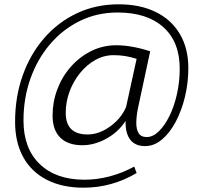

<svg xmlns="http://www.w3.org/2000/svg" viewBox="-20 -751 928 891"><path d="M368 120Q269 120 197.5 83.5Q126 47 88 -21.5Q50 -90 50 -186Q50 -301 85 -400Q120 -499 184.5 -573.5Q249 -648 337 -689.5Q425 -731 531 -731Q630 -731 702.5 -695.5Q775 -660 814.5 -593.5Q854 -527 854 -435Q854 -367 838.5 -302.5Q823 -238 795.5 -186Q768 -134 731.5 -103.5Q695 -73 654 -73Q606 -73 583.5 -104Q561 -135 563 -190Q529 -138 473.5 -107.5Q418 -77 362 -77Q296 -77 260 -112Q224 -147 224 -215Q224 -278 246 -336.5Q268 -395 308.5 -441Q349 -487 403 -514Q457 -541 520 -541Q590 -541 677 -513L620 -248Q613 -213 612.5 -182.5Q612 -152 623 -133.5Q634 -115 661 -115Q690 -115 717.5 -142Q745 -169 767 -214Q789 -259 801.5 -316Q814 -373 814 -432Q814 -557 738 -625Q662 -693 526 -693Q430 -693 350 -653.5Q270 -614 211.5 -545Q153 -476 121 -385.5Q89 -295 89 -192Q89 -62 164.5 10.5Q240 83 372 83Q430 83 489 67.5Q548 52 603 22L614 52Q499 120 368 120ZM387 -127Q422 -127 456.5 -143.5Q491 -160 520 -188.5Q549 -217 565 -254L614 -478Q585 -487 560.5 -491Q536 -495 507 -495Q462 -495 422 -472.5Q382 -450 351 -411.5Q320 -373 302.5 -325.5Q285 -278 285 -227Q285 -127 387 -127Z"/></svg>

Font: Georama Expanded Light
Style: Italic
Weight: 300
Width: 7
Italic angle: -9°
Designer: Jean-Baptiste Levee
Foundry: Production Type
Version: Version 1.000